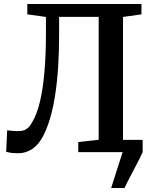

<svg xmlns="http://www.w3.org/2000/svg" viewBox="-20 -763 776 963"><path d="M537.5 180 595 0 580.5 -61.5H695.5V0Q682 29.5 665.2 61.5Q648.5 93.5 632.5 123.8Q616.5 154 604.5 180ZM72.5 5.5Q47 5.5 34.5 3.5Q22 1.5 11 -1.5L16 -109.5Q29 -108 41.2 -106.8Q53.5 -105.5 74.5 -105.5Q87 -105.5 99 -109.2Q111 -113 122 -123Q133 -133 142.5 -152Q164.5 -189 179.5 -249.5Q194.5 -310 202.5 -398Q210.5 -486 210.5 -604V-678L117 -691V-743H689.5V-691L597 -678V-61L694.5 -50.5V0H372.5V-50.5L475 -62V-678.5H276.5V-590Q276.5 -502 271.5 -425.8Q266.5 -349.5 256.5 -285.5Q246.5 -221.5 231.5 -170.5Q216.5 -119.5 197 -82Q174 -37.5 142 -16Q110 5.5 72.5 5.5Z"/></svg>

Font: Merriweather 28pt SemiBold
Style: Regular
Weight: 600
Version: Version 2.100